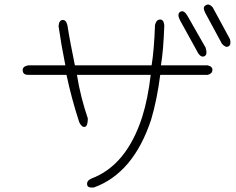

<svg xmlns="http://www.w3.org/2000/svg" viewBox="-20 -799 1040 846"><path d="M993 -627Q1000 -602 987 -595Q975 -587 958 -606L884 -743Q871 -769 887 -776Q901 -785 917 -767ZM886 -589Q895 -559 882 -552Q868 -544 854 -563L773 -710Q759 -737 774 -747Q790 -756 805 -731ZM105 -469Q82 -469 80 -487Q78 -507 105 -511H268Q249 -606 238 -684Q240 -710 256 -711Q271 -712 277 -688Q283 -649 291.5 -604.5Q300 -560 310 -511H648Q659 -577 663 -689Q669 -713 686 -713Q701 -713 704 -688Q700 -574 689 -511H895Q917 -506 916 -490Q915 -474 895 -469H686Q679 -414 669 -365Q659 -316 646 -272Q568 -36 394 27Q366 30 364 15Q361 -2 382 -12Q538 -70 607 -285Q632 -365 644 -469H319Q327 -419 339 -371.5Q351 -324 367 -277Q367 -243 354 -240Q340 -237 329 -261Q312 -313 298 -365Q284 -417 273 -469Z"/></svg>

Font: Yomogi
Style: Regular
Weight: 400
Designer: satsuyako
Foundry: satsuyako
Version: Version 3.100